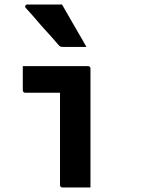

<svg xmlns="http://www.w3.org/2000/svg" viewBox="-20 -831 640 851"><path d="M246 -11Q246 -37 246 -77.5Q246 -118 246 -166.5Q246 -215 246 -263.5Q246 -312 246 -353Q246 -394 246 -420H227Q203 -420 188.5 -420Q174 -420 161.5 -420Q149 -420 133.5 -420Q118 -420 92 -420Q87 -420 84 -423Q81 -426 81 -431Q81 -458 81 -484.5Q81 -511 81 -538Q117 -538 145.5 -538Q174 -538 199.5 -538Q225 -538 251.5 -538Q278 -538 306.5 -538Q335 -538 370 -538Q374 -538 376 -536.5Q378 -535 379.5 -533Q381 -531 381 -527Q381 -481 381 -426Q381 -371 381 -313.5Q381 -256 381 -201.5Q381 -147 381 -100Q381 -84 381 -67Q381 -50 381 -33.5Q381 -17 381 0Q348 0 319.5 0Q291 0 257 0Q252 0 249 -3Q246 -6 246 -11ZM255 -811Q273 -780 291 -748Q309 -716 327.5 -685Q346 -654 363 -623Q338 -623 312 -623Q286 -623 257 -623Q251 -623 246.5 -625.5Q242 -628 240 -631Q211 -665 187 -691Q163 -717 141.5 -742.5Q120 -768 94 -796Q90 -801 92.5 -806Q95 -811 101 -811Q129 -811 153 -811Q177 -811 201.5 -811Q226 -811 255 -811Z"/></svg>

Font: Recursive Monospace
Style: Bold
Weight: 700
Version: Version 1.047